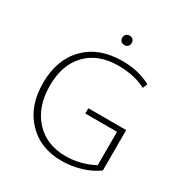

<svg xmlns="http://www.w3.org/2000/svg" viewBox="-195 -1005 1113 1165"><g transform="rotate(30 361.5 -422.5)"><path d="M402 -798Q393 -789 378 -789Q363 -789 354 -798Q345 -807 345 -822Q345 -837 354 -846Q363 -855 378 -855Q393 -855 402 -846Q411 -837 411 -822Q411 -807 402 -798ZM399 10Q248 10 157 -87Q66 -184 66 -344Q66 -508 161 -604Q256 -700 417 -700Q533 -700 618 -653L605 -620Q524 -663 412 -663Q271 -663 190.5 -580Q110 -497 110 -351Q110 -204 190.5 -115.5Q271 -27 405 -27Q508 -27 603 -77V-311H381V-348H646V-65Q599 -30 533.5 -10Q468 10 399 10Z"/></g></svg>

Font: Cantarell Light
Style: Regular
Weight: 300
Designer: Dave Crossland, Nikolaus Waxweiler, Florian Fecher, Jacques Le Bailly, Eben Sorkin, Alexei Vanyashin, Alexios Zavras, Em
Version: Version 0.303